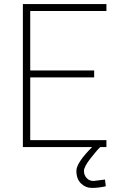

<svg xmlns="http://www.w3.org/2000/svg" viewBox="-20 -720 592 940"><path d="M92 0V-700H501V-666H128V-375H441V-341H128V-34H501V0H471Q460 9 425.5 52.5Q391 96 391 116.5Q391 137 404 151.5Q417 166 438 166L494 159L498 192Q462 200 430.5 200Q399 200 376.5 178Q354 156 354 116.5Q354 77 431 0Z"/></svg>

Font: Titillium Web
Style: Thin
Weight: 200
Version: Version 1.001;PS 57.000;hotconv 1.0.70;makeotf.lib2.5.55311